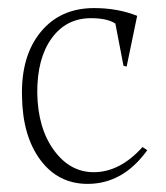

<svg xmlns="http://www.w3.org/2000/svg" viewBox="-20 -433 410 473"><path d="M342.8 -63Q283.2 20 195.8 20Q123.5 20 79.6 -38.8Q35.6 -97.7 34.2 -195.8Q31.7 -294.9 80.1 -354Q128.4 -413.1 211.9 -413.1Q270 -413.1 317.9 -394L292 -269L284.2 -271L264.2 -375Q244.1 -388.2 204.1 -388.2Q143.1 -388.2 107.2 -338.6Q71.3 -289.1 71.8 -204.1Q73.2 -117.2 112.8 -63Q152.3 -8.8 210.9 -8.8Q275.4 -8.8 331.1 -70.8Z"/></svg>

Font: Halibut Cnd Thin
Style: Regular
Weight: 250
Width: 3
Designer: Matteo Maggi
Foundry: Collletttivo
Version: Version 3.080 | FøM Fix